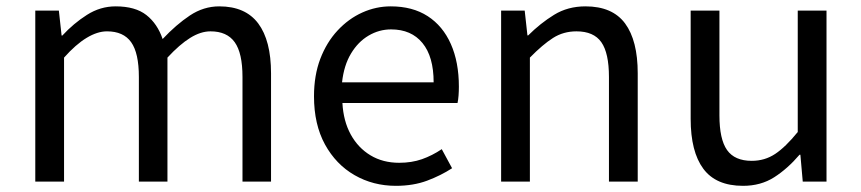

<svg xmlns="http://www.w3.org/2000/svg" viewBox="-20 -577 2737 610"><path d="M92.1 0V-543.4H167L175.7 -464.1H178.1Q213.7 -502.7 256.2 -529.7Q298.6 -556.8 347.4 -556.8Q410.1 -556.8 445.2 -529.1Q480.2 -501.5 496.7 -453Q539.8 -498.9 583.4 -527.9Q626.9 -556.8 676.6 -556.8Q759.8 -556.8 800.5 -502.4Q841.1 -448 841.1 -344.1V0H750.4V-332.4Q750.4 -408.5 725.7 -442.9Q701.1 -477.4 648.8 -477.4Q617.6 -477.4 584.2 -456.6Q550.8 -435.9 512 -394V0H421.2V-332.4Q421.2 -408.5 396.7 -442.9Q372.2 -477.4 319.9 -477.4Q289.3 -477.4 255 -456.6Q220.7 -435.9 183.5 -394V0Z M1237.7 13.4Q1165.5 13.4 1106.4 -20.6Q1047.3 -54.6 1012.4 -118.2Q977.6 -181.9 977.6 -271Q977.6 -337.5 997.6 -390.1Q1017.7 -442.7 1052.5 -480.1Q1087.4 -517.6 1131 -537.2Q1174.6 -556.8 1221.4 -556.8Q1290.6 -556.8 1338.8 -525.7Q1387 -494.5 1412.4 -437.1Q1437.9 -379.7 1437.9 -301.7Q1437.9 -287.4 1436.9 -274.1Q1436 -260.7 1433.6 -249.7H1067.9Q1071 -192.4 1094.3 -149.8Q1117.7 -107.2 1157.1 -83.5Q1196.4 -59.8 1248.3 -59.8Q1287.8 -59.8 1320.5 -71.2Q1353.1 -82.7 1383.5 -103.1L1416.3 -42.5Q1380.8 -19.4 1337 -3Q1293.2 13.4 1237.7 13.4ZM1066.7 -315.5H1357.7Q1357.7 -397.1 1322.2 -440.3Q1286.8 -483.6 1222.5 -483.6Q1184.5 -483.6 1151.1 -463.9Q1117.7 -444.3 1095.2 -406.9Q1072.7 -369.6 1066.7 -315.5Z M1572.1 0V-543.4H1647L1655.7 -464.5H1658.1Q1696.8 -503.1 1740.3 -529.9Q1783.9 -556.8 1840.1 -556.8Q1925.8 -556.8 1966 -502.4Q2006.1 -448 2006.1 -344.1V0H1914.7V-332.4Q1914.7 -408.5 1890.5 -442.9Q1866.3 -477.4 1811.5 -477.4Q1769.9 -477.4 1737 -456.4Q1704.2 -435.5 1663.5 -394V0Z M2340.7 13.4Q2254.6 13.4 2214.5 -40.9Q2174.3 -95.1 2174.3 -199.3V-543.4H2265.7V-210.3Q2265.7 -134.6 2289.9 -100.3Q2314.2 -66 2368.3 -66Q2409.9 -66 2443 -88.1Q2476 -110.1 2514.5 -157.6V-543.4H2605.9V0H2530.4L2522.9 -85.3H2520.1Q2482.1 -40.9 2439.5 -13.7Q2396.9 13.4 2340.7 13.4Z"/></svg>

Font: Noto Sans JP
Style: Regular
Weight: 100
Designer: Ryoko NISHIZUKA 西塚涼子 (kana, bopomofo & ideographs); Paul D. Hunt (Latin, Greek & Cyrillic); Sandoll Communications 산돌커뮤니
Foundry: Adobe
Version: Version 2.004;hotconv 1.0.118;makeotfexe 2.5.65603